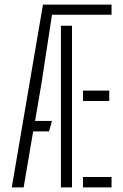

<svg xmlns="http://www.w3.org/2000/svg" viewBox="-20 -820 540 840"><path d="M31.5 0 168 -800H468V-755.5H207.5L161.5 -455.5L133.5 -291H207.5L194.5 -245H125L83.5 0ZM343 0V-45.5H468V0ZM246.5 0V-707.5H295V0ZM343 -378V-423.5H458V-378Z"/></svg>

Font: Big Shoulders Stencil Text ExtraLight
Style: Regular
Weight: 250
Version: Version 2.001